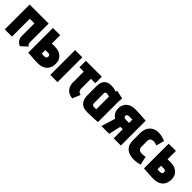

<svg xmlns="http://www.w3.org/2000/svg" viewBox="261 -1616 2736 2736"><g transform="rotate(45 1629.0 -248.5)"><path d="M422 -124V-501H39V0H184V-359H277V-107Q277 -69 290 -45Q303 -21 320 -7.5Q337 6 350 11.5Q363 17 361 17L452 -68Q440 -76 431 -89Q422 -102 422 -124Z M956 0H1102V-500H956ZM719 -332H656V-500H510V-2Q510 -2 524.5 -1Q539 0 562.5 1.5Q586 3 613 5Q640 7 665 8Q690 9 709 9Q774 9 816.5 -13.5Q859 -36 879.5 -75.5Q900 -115 900 -166Q900 -226 873.5 -262.5Q847 -299 806 -315.5Q765 -332 719 -332ZM706 -127Q702 -127 696 -127Q690 -127 683.5 -127.5Q677 -128 670 -128.5Q663 -129 656 -129V-201H713Q722 -201 729 -199Q736 -197 741.5 -192.5Q747 -188 749.5 -181.5Q752 -175 752 -165Q752 -151 746 -142.5Q740 -134 729.5 -130.5Q719 -127 706 -127Z M1405 -179V-370H1493V-501H1173V-370H1260V-151Q1260 -122 1268.5 -94Q1277 -66 1295 -42.5Q1313 -19 1342.5 -3.5Q1372 12 1413 16L1464 -105Q1442 -109 1429 -118.5Q1416 -128 1410.5 -143.5Q1405 -159 1405 -179Z M1918 -487 1791 -514Q1787 -506 1784.5 -498Q1782 -490 1782 -490Q1776 -493 1761 -497.5Q1746 -502 1724.5 -505.5Q1703 -509 1675 -509Q1647 -509 1622 -501.5Q1597 -494 1577.5 -476Q1558 -458 1546.5 -428.5Q1535 -399 1535 -355V-170Q1535 -135 1543.5 -103.5Q1552 -72 1570.5 -48Q1589 -24 1621 -10Q1653 4 1699 4Q1722 4 1750 3Q1778 2 1807 1Q1836 0 1859.5 -1.5Q1883 -3 1897.5 -4Q1912 -5 1912 -5V-390Q1912 -407 1913 -431.5Q1914 -456 1918 -487ZM1681 -163V-351Q1681 -363 1685 -369.5Q1689 -376 1694.5 -379Q1700 -382 1706.5 -383Q1713 -384 1717 -384Q1722 -384 1728 -383Q1734 -382 1741 -380Q1748 -378 1754.5 -376Q1761 -374 1766 -372V-118Q1760 -118 1754.5 -117Q1749 -116 1744 -116Q1739 -116 1733.5 -116Q1728 -116 1723 -116Q1710 -116 1700.5 -120Q1691 -124 1686 -134Q1681 -144 1681 -163Z M2160 -511Q2099 -511 2058 -489Q2017 -467 1997 -430Q1977 -393 1977 -349Q1977 -309 1990 -281Q2003 -253 2020.5 -236.5Q2038 -220 2052 -212L1986 0H2143L2185 -183Q2188 -183 2190.5 -183Q2193 -183 2195.5 -183Q2198 -183 2200 -183H2234V0H2379V-500Q2379 -500 2362.5 -501Q2346 -502 2320 -504Q2294 -506 2264 -507.5Q2234 -509 2206.5 -510Q2179 -511 2160 -511ZM2171 -310Q2160 -310 2151.5 -311.5Q2143 -313 2137 -317Q2131 -321 2128 -327.5Q2125 -334 2125 -343Q2125 -363 2140 -370.5Q2155 -378 2179 -378Q2183 -378 2189.5 -378Q2196 -378 2203 -378Q2210 -378 2218 -377.5Q2226 -377 2234 -377V-310Z M2735 -357 2769 -479Q2738 -493 2705 -502Q2672 -511 2639 -512Q2577 -514 2534.5 -489Q2492 -464 2470 -420.5Q2448 -377 2448 -320V-174Q2448 -110 2472 -69.5Q2496 -29 2539.5 -9.5Q2583 10 2640 12Q2674 13 2707 8Q2740 3 2771 -5L2742 -136Q2742 -136 2736.5 -134.5Q2731 -133 2721 -131.5Q2711 -130 2699 -129Q2687 -128 2675 -128Q2658 -128 2644 -132Q2630 -136 2619.5 -144Q2609 -152 2603.5 -165Q2598 -178 2598 -195V-312Q2598 -335 2608 -349Q2618 -363 2635.5 -369Q2653 -375 2674 -374Q2690 -373 2706 -368.5Q2722 -364 2735 -357Z M3051 -332H2988V-500H2842V-2Q2842 -2 2856.5 -1Q2871 0 2894.5 1.5Q2918 3 2945 5Q2972 7 2997 8Q3022 9 3041 9Q3106 9 3148.5 -13.5Q3191 -36 3211.5 -75.5Q3232 -115 3232 -166Q3232 -226 3205.5 -262.5Q3179 -299 3138 -315.5Q3097 -332 3051 -332ZM3038 -127Q3034 -127 3028 -127Q3022 -127 3015.5 -127.5Q3009 -128 3002 -128.5Q2995 -129 2988 -129V-201H3045Q3054 -201 3061 -199Q3068 -197 3073.5 -192.5Q3079 -188 3081.5 -181.5Q3084 -175 3084 -165Q3084 -151 3078 -142.5Q3072 -134 3061.5 -130.5Q3051 -127 3038 -127Z"/></g></svg>

Font: Advent Pro ExtraBold
Style: Regular
Weight: 800
Designer: VivaRado, Andreas Kalpakidis
Foundry: VivaRado, Andreas Kalpakidis
Version: Version 3.000